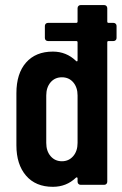

<svg xmlns="http://www.w3.org/2000/svg" viewBox="-20 -720 477 748"><path d="M421.9 -630.9Q427.2 -630.9 430.7 -627.4Q434.1 -624 434.1 -619.1V-571.8Q434.1 -566.9 430.7 -563.5Q427.2 -560.1 421.9 -560.1H402.8Q397.9 -560.1 397.9 -555.2V-12.2Q397.9 -6.8 394.5 -3.4Q391.1 0 386.2 0H293.9Q289.1 0 285.6 -3.4Q282.2 -6.8 282.2 -12.2V-24.9Q282.2 -27.8 280.3 -28.8Q278.3 -29.8 275.9 -27.8Q238.8 7.8 186 7.8Q118.7 7.8 81.3 -35.9Q43.9 -79.6 43.9 -153.8V-356.9Q43.9 -433.6 81.5 -476.3Q119.1 -519 186 -519Q238.3 -519 275.9 -482.9Q278.3 -480 280.3 -481Q282.2 -481.9 282.2 -484.9V-555.2Q282.2 -560.1 276.9 -560.1H167Q161.6 -560.1 158.2 -563.5Q154.8 -566.9 154.8 -571.8V-619.1Q154.8 -624 158.2 -627.4Q161.6 -630.9 167 -630.9H276.9Q282.2 -630.9 282.2 -636.2V-688Q282.2 -693.4 285.6 -696.8Q289.1 -700.2 293.9 -700.2H386.2Q391.1 -700.2 394.5 -696.8Q397.9 -693.4 397.9 -688V-636.2Q397.9 -630.9 402.8 -630.9ZM282.2 -163.1V-348.1Q282.2 -379.4 265.4 -399.2Q248.5 -418.9 221.2 -418.9Q193.8 -418.9 177 -399.2Q160.2 -379.4 160.2 -348.1V-163.1Q160.2 -131.3 177.2 -111.6Q194.3 -91.8 221.2 -91.8Q248 -91.8 265.1 -111.6Q282.2 -131.3 282.2 -163.1Z"/></svg>

Font: Barlow Condensed SemiBold
Style: Regular
Weight: 600
Width: 3
Designer: Jeremy Tribby
Foundry: Tribby Type
Version: Version 1.422;hotconv 1.0.109;makeotfexe 2.5.65596